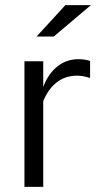

<svg xmlns="http://www.w3.org/2000/svg" viewBox="-20 -726 392 746"><path d="M75 0V-488H148V-388Q167 -439 202.5 -467.5Q238 -496 284 -496Q297 -496 308 -494.5Q319 -493 330 -489V-423Q318 -427 304.5 -429.5Q291 -432 279 -432Q234 -432 200.5 -406Q167 -380 148 -333V0ZM122 -584 234 -706H333L189 -584Z"/></svg>

Font: Red Hat Text VF
Style: Regular
Weight: 400
Designer: Pentagram, MCKL
Foundry: Pentagram, MCKL
Version: Version 1.023